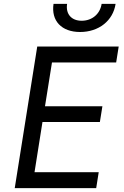

<svg xmlns="http://www.w3.org/2000/svg" viewBox="-20 -970 640 990"><path d="M393 -805C489 -805 563 -863 576 -950H504C496 -898 455 -863 401 -863C348 -863 318 -898 326 -950H256C243 -863 297 -805 393 -805ZM56 0H476L489 -82H158L199 -341H495L508 -422H212L248 -648H579L592 -730H172Z"/></svg>

Font: JetBrains Mono
Style: Italic
Weight: 400
Italic angle: -9°
Monospace: yes
Designer: Philipp Nurullin, Konstantin Bulenkov
Foundry: JetBrains
Version: Version 2.305